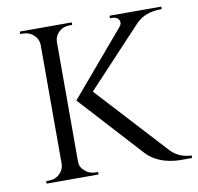

<svg xmlns="http://www.w3.org/2000/svg" viewBox="-70 -673 770 746"><g transform="rotate(-10 314.5 -300.0)"><path d="M542 -51Q576 -11 629 -10V0H579Q570 -1 563 -1Q542 -3 524 -8Q475 -22 445 -57L225 -298L440 -551Q451 -564 444 -577Q436 -590 418 -590H409V-600H613V-590H609Q548 -590 512 -554L294 -321ZM190 -63Q190 -41 208 -26Q225 -10 249 -10H260V0H55V-10H67Q91 -10 108 -26Q125 -42 126 -64V-536Q125 -558 108 -574Q91 -590 67 -590H55V-600H260V-590H248Q225 -590 208 -575Q191 -559 190 -537Z"/></g></svg>

Font: Cinzel(RUS BY LYAJKA)
Style: Regular
Weight: 400
Designer: Natanael Gama
Version: Version 1.001;PS 001.001;hotconv 1.0.56;makeotf.lib2.0.21325